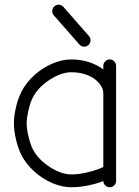

<svg xmlns="http://www.w3.org/2000/svg" viewBox="-20 -789 586 809"><path d="M280.8 -538.6Q318.4 -538.6 353.6 -527.6Q388.9 -516.6 415.3 -496.6V-511.5Q415.3 -522.5 423.3 -530.5Q431.4 -538.6 442.4 -538.6Q453.4 -538.6 461.3 -530.5Q469.2 -522.5 469.2 -511.5V-71.8V-68.6V-26.9Q469.2 -15.9 461.3 -7.9Q453.4 0 442.4 0Q431.6 0 423.6 -7.7Q415.5 -15.4 415.3 -26.1Q384.3 -13.9 348.5 -7Q312.7 0 280.8 0Q241 0 199.3 -18.1Q157.7 -36.1 123.7 -67.1Q89.6 -98.1 70.3 -135.7Q56.4 -163.1 47.5 -200.6Q38.6 -238 38.6 -269.3Q38.6 -300.5 47.5 -337.9Q56.4 -375.2 70.3 -402.6Q89.6 -440.2 123.7 -471.3Q157.7 -502.4 199.3 -520.5Q241 -538.6 280.8 -538.6ZM280.8 -54Q311.8 -54 350.7 -63.4Q389.6 -72.8 415.3 -85.4V-396.2Q415.3 -411.9 405.6 -427.5Q396 -443.1 379 -455.9Q362.1 -468.8 336.2 -476.7Q310.3 -484.6 280.8 -484.6Q238.3 -484.6 189.3 -452.9Q140.4 -421.1 118.2 -378.2Q108.2 -358.9 100.2 -325.3Q92.3 -291.7 92.3 -269.3Q92.3 -246.8 100.2 -213.3Q108.2 -179.7 118.2 -160.4Q140.4 -117.4 189.3 -85.7Q238.3 -54 280.8 -54ZM314.5 -601.6 206.5 -724.6Q199.2 -732.9 200.1 -744Q200.9 -755.1 209.2 -762.5Q217.5 -769.8 228.6 -769Q239.7 -768.3 247.1 -760L355 -637Q362.3 -628.7 361.5 -617.4Q360.6 -606.2 352.3 -598.9Q344 -591.6 332.9 -592.4Q321.8 -593.3 314.5 -601.6Z"/></svg>

Font: Tecnico
Style: Fino
Weight: 400
Version: Version 1.3